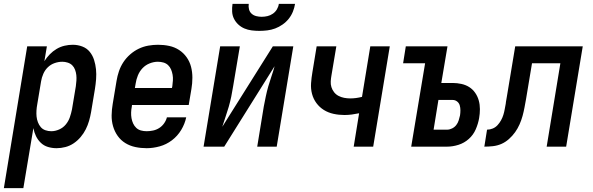

<svg xmlns="http://www.w3.org/2000/svg" viewBox="-51 -760 3071 995"><path d="M-31 215 90 -520H192L179 -443Q191 -462 207 -478.5Q223 -495 242.5 -506.5Q262 -518 283.5 -523Q305 -528 326 -528Q352 -528 375.5 -519Q399 -510 414 -491.5Q429 -473 436.5 -449.5Q444 -426 446.5 -401Q449 -376 447 -350Q445 -324 441 -299L421 -179Q417 -156 410.5 -133.5Q404 -111 393.5 -90Q383 -69 367 -50Q351 -31 331 -17.5Q311 -4 288 2Q265 8 242 8Q219 8 197.5 1.5Q176 -5 160.5 -20Q145 -35 135.5 -54.5Q126 -74 122 -96L70 215ZM215 -80Q235 -80 255.5 -89Q276 -98 290 -115Q304 -132 311 -152.5Q318 -173 322 -193L342 -313Q344 -328 345 -342.5Q346 -357 344.5 -371Q343 -385 338 -398.5Q333 -412 323.5 -421.5Q314 -431 300 -435.5Q286 -440 272 -440Q252 -440 232 -433Q212 -426 197 -411.5Q182 -397 173.5 -377.5Q165 -358 162 -339L142 -219Q139 -203 138 -187Q137 -171 138.5 -156Q140 -141 145.5 -126.5Q151 -112 160.5 -101Q170 -90 184.5 -85Q199 -80 215 -80Z M709 8Q679 8 650.5 2Q622 -4 598.5 -18.5Q575 -33 559 -55.5Q543 -78 535 -105.5Q527 -133 527.5 -162.5Q528 -192 533 -221L553 -341Q557 -366 565.5 -391Q574 -416 588.5 -438Q603 -460 623.5 -478Q644 -496 668 -507.5Q692 -519 717.5 -523.5Q743 -528 768 -528Q798 -528 826 -522Q854 -516 877 -501Q900 -486 916 -463.5Q932 -441 939 -414Q946 -387 946 -357.5Q946 -328 941 -299L927 -216H633L632 -207Q629 -192 628.5 -177Q628 -162 630.5 -147.5Q633 -133 639 -120Q645 -107 655 -97.5Q665 -88 679 -84Q693 -80 709 -80Q725 -80 742 -83.5Q759 -87 774 -96.5Q789 -106 799.5 -121Q810 -136 814 -152H914Q907 -118 888 -86.5Q869 -55 840 -33Q811 -11 776.5 -1.5Q742 8 709 8ZM648 -304H840L842 -313Q844 -328 845 -343Q846 -358 843.5 -372.5Q841 -387 835.5 -400Q830 -413 820 -422.5Q810 -432 796 -436Q782 -440 767 -440Q746 -440 724.5 -431.5Q703 -423 687.5 -406.5Q672 -390 663.5 -369Q655 -348 652 -327Z M1004 0 1090 -520H1192L1157 -312Q1153 -286 1147.5 -259.5Q1142 -233 1134.5 -207Q1127 -181 1118 -155Q1109 -129 1101 -103L1363 -520H1469L1383 0H1282L1316 -208Q1321 -234 1326.5 -260.5Q1332 -287 1339.5 -313Q1347 -339 1356 -365Q1365 -391 1372 -417L1111 0ZM1293 -600Q1273 -600 1253 -602.5Q1233 -605 1215.5 -612.5Q1198 -620 1184 -633Q1170 -646 1161.5 -663Q1153 -680 1152 -700Q1151 -720 1154 -740H1238Q1236 -725 1239.5 -711.5Q1243 -698 1253 -689Q1263 -680 1277 -676.5Q1291 -673 1305 -673Q1320 -673 1335 -676.5Q1350 -680 1363 -689Q1376 -698 1384 -711.5Q1392 -725 1394 -740H1478Q1475 -720 1467 -700Q1459 -680 1445.5 -663Q1432 -646 1413.5 -633Q1395 -620 1375 -612.5Q1355 -605 1334 -602.5Q1313 -600 1293 -600Z M1782 0 1810 -173Q1791 -169 1772 -166.5Q1753 -164 1734 -164Q1705 -164 1677.5 -170Q1650 -176 1627.5 -190Q1605 -204 1589 -225.5Q1573 -247 1566 -273.5Q1559 -300 1561 -328.5Q1563 -357 1568 -386L1590 -520H1692L1667 -371Q1664 -355 1663 -339Q1662 -323 1666.5 -308.5Q1671 -294 1680.5 -282Q1690 -270 1703.5 -263Q1717 -256 1732.5 -253Q1748 -250 1764 -250Q1779 -250 1794 -252Q1809 -254 1825 -258L1868 -520H1969L1883 0Z M2080 0 2152 -432H2038L2052 -520H2268L2236 -330H2295Q2318 -330 2340.5 -325Q2363 -320 2381 -308.5Q2399 -297 2411.5 -279Q2424 -261 2430 -239.5Q2436 -218 2436 -194.5Q2436 -171 2432 -148Q2427 -119 2414.5 -90Q2402 -61 2378.5 -40Q2355 -19 2325 -9.5Q2295 0 2266 0ZM2266 -88Q2279 -88 2292 -94.5Q2305 -101 2313.5 -112Q2322 -123 2326 -136Q2330 -149 2333 -162Q2335 -175 2335 -188.5Q2335 -202 2331.5 -214Q2328 -226 2318 -234Q2308 -242 2295 -242H2221L2196 -88Z M2459 0 2473 -88Q2488 -88 2502.5 -94Q2517 -100 2527.5 -111.5Q2538 -123 2545.5 -136.5Q2553 -150 2557.5 -164.5Q2562 -179 2564.5 -193.5Q2567 -208 2570 -223Q2570 -225 2570.5 -227.5Q2571 -230 2571 -232Q2572 -239 2573.5 -246.5Q2575 -254 2576 -261L2619 -520H2969L2883 0H2782L2853 -432H2706L2675 -246Q2671 -224 2667 -202.5Q2663 -181 2657 -159Q2651 -137 2641.5 -115.5Q2632 -94 2618.5 -75Q2605 -56 2586.5 -39.5Q2568 -23 2547 -14Q2526 -5 2503.5 -2.5Q2481 0 2459 0Z"/></svg>

Font: Iosevka SS04 Semibold Oblique
Style: Regular
Weight: 600
Italic angle: -9°
Monospace: yes
Designer: Belleve Invis
Foundry: Belleve Invis
Version: Version 19.0.0; ttfautohint (v1.8.4)